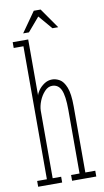

<svg xmlns="http://www.w3.org/2000/svg" viewBox="-98 -935 530 981"><g transform="rotate(-10 167.0 -445.0)"><path d="M17.5 0V-30H68V-720H17.5V-750H98V-459Q99.5 -469.5 111 -485.8Q122.5 -502 141.2 -514.8Q160 -527.5 182.5 -527.5Q202 -527.5 221.5 -516.2Q241 -505 254.2 -472Q267.5 -439 267.5 -373.5V-30H319V0H193.5V-30H237.5V-360Q237.5 -433 223.2 -464.2Q209 -495.5 176.5 -495.5Q155.5 -495.5 137.8 -476.5Q120 -457.5 109.2 -430.8Q98.5 -404 98 -380V-30H142V0ZM78 -785 151.5 -889.5H187L260 -785H230L169 -856.5L108 -785Z"/></g></svg>

Font: Imbue Thin
Style: Regular
Weight: 100
Designer: Tyler Finck
Foundry: Etcetera Type Company
Version: Version 1.102